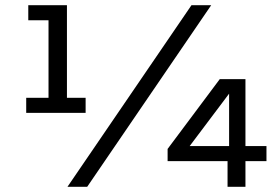

<svg xmlns="http://www.w3.org/2000/svg" viewBox="-20 -720 1074 740"><path d="M310 -343H238V-700H89V-642H167V-343H81V-285H310ZM718 -700 240 0H316L794 -700ZM1007 -99V-157H926V-415H827L626 -146V-99H857V0H926V-99ZM863 -359V-157H711Z"/></svg>

Font: Rookery
Style: Regular
Weight: 400
Designer: Ryan Kimball / Julieta Ulanovsky
Foundry: Motorola Mobility LLC.
Version: Version 1.0